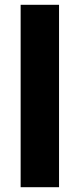

<svg xmlns="http://www.w3.org/2000/svg" viewBox="-20 -873 332 800"><path d="M226 -93H66V-853H226Z"/></svg>

Font: Noto Sans Telugu UI SemiCondensed ExtraBold
Style: Regular
Weight: 800
Width: 4
Designer: Jelle Bosma - Monotype Design Team
Foundry: Monotype Imaging Inc.
Version: Version 2.005; ttfautohint (v1.8.4.7-5d5b)